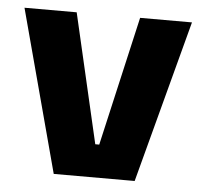

<svg xmlns="http://www.w3.org/2000/svg" viewBox="-42 -536 610 579"><g transform="rotate(5 263.0 -246.0)"><path d="M270 -100 359.5 -491.5H516.5L386 0H141L9.5 -491.5H167.5L258 -100Z"/></g></svg>

Font: Anek Latin Medium
Style: Bold
Weight: 700
Version: Version 1.003